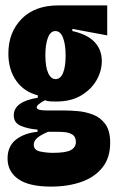

<svg xmlns="http://www.w3.org/2000/svg" viewBox="-20 -548 432 711"><path d="M169 143Q87 143 47.5 115Q8 87 8 39Q8 -6 38.5 -30.5Q69 -55 119 -60V-68Q83 -71 57 -82Q31 -93 31 -121Q31 -172 120 -186V-195Q69 -208 40 -249Q11 -290 11 -350Q11 -428 60 -478Q109 -528 196 -528H377V-417L248 -441V-433Q303 -421 330 -392.5Q357 -364 357 -322Q357 -285 337.5 -251Q318 -217 280.5 -194.5Q243 -172 188 -172Q180 -172 167.5 -172.5Q155 -173 147 -177Q116 -161 116 -150Q116 -139 152 -139H218Q239 -139 268 -136.5Q297 -134 324.5 -123.5Q352 -113 370 -88.5Q388 -64 388 -19Q388 36 359.5 72Q331 108 281.5 125.5Q232 143 169 143ZM186 -255Q204 -255 213.5 -278Q223 -301 223 -342Q223 -383 213.5 -408Q204 -433 185 -433Q167 -433 157.5 -408.5Q148 -384 148 -343Q148 -302 158 -278.5Q168 -255 186 -255ZM176 18Q225 18 243 7.5Q261 -3 261 -22Q261 -41 249 -49Q237 -57 221 -58.5Q205 -60 193 -60H158Q128 -47 116.5 -36Q105 -25 105 -12Q105 8 128.5 13Q152 18 176 18Z"/></svg>

Font: Bricolage Grotesque 48pt Condensed Bricolage Grotesque 48pt Condensed Regular
Style: Bold
Weight: 700
Width: 3
Designer: Mathieu Triay
Foundry: Atelier Triay
Version: Version 1.000; ttfautohint (v1.8.4.7-5d5b);gftools[0.9.32]